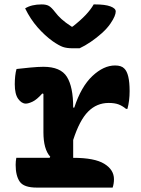

<svg xmlns="http://www.w3.org/2000/svg" viewBox="-20 -851 640 871"><path d="M341 -632H309Q283 -632 265.5 -638Q248 -644 219 -664Q183 -690 150.5 -727Q118 -764 94 -813Q123 -831 169 -831Q190 -831 202 -824Q214 -817 230 -796Q242 -780 259 -764.5Q276 -749 305 -730H309Q346 -759 369 -783.5Q392 -808 405 -831H411Q457 -831 481 -822Q505 -813 505 -799Q505 -790 499.5 -776.5Q494 -763 481 -744Q466 -722 442 -700.5Q418 -679 391.5 -661Q365 -643 341 -632ZM54 -135H205L208 -140Q177 -174 177 -251V-425L172 -427Q147 -399 128 -390Q109 -381 97 -381Q78 -381 62.5 -402.5Q47 -424 47 -469Q47 -488 49 -506.5Q51 -525 55 -538Q80 -541 116.5 -544.5Q153 -548 177 -548Q255 -548 283.5 -502.5Q312 -457 312 -363H317Q348 -458 399 -506Q450 -554 502 -554Q531 -554 544 -540Q568 -517 568 -438Q568 -393 558 -357H552Q535 -371 517.5 -377.5Q500 -384 473 -384Q419 -384 380 -345Q341 -306 312 -216V-135H313Q409 -135 453 -108Q497 -81 497 -38Q497 -18 491 0H147Q88 0 69.5 -27Q51 -54 51 -103Q51 -120 54 -135Z"/></svg>

Font: Recursive Mn Csl St
Style: Bold
Weight: 700
Monospace: yes
Version: Version 1.079;hotconv 1.0.112;makeotfexe 2.5.65598; ttfautoh